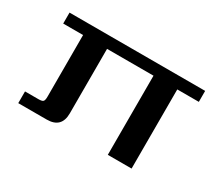

<svg xmlns="http://www.w3.org/2000/svg" viewBox="-92 -690 1025 895"><g transform="rotate(30 420.5 -242.5)"><path d="M793 -485V-426H677V0H549V-426H299V-79Q299 0 220 0H67V-63H139Q158 -63 164 -68.5Q170 -74 170 -94V-426H63V-485Z"/></g></svg>

Font: Sarpanch SemiBold
Style: Regular
Weight: 600
Designer: Manushi Parikh (Devanagari and Latin), Jyotish Sonowal (Devanagari)
Foundry: Indian Type Foundry
Version: Version 2.004;PS 1.0;hotconv 1.0.78;makeotf.lib2.5.61930; tt